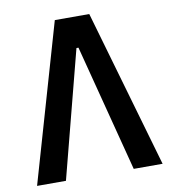

<svg xmlns="http://www.w3.org/2000/svg" viewBox="-79 -762 744 831"><g transform="rotate(-10 293.0 -346.5)"><path d="M17.1 0H144L288.6 -558.1H297.4L441.9 0H568.8L368.7 -693.4H217.3Z"/></g></svg>

Font: Cascadia Code NF SemiBold
Style: Regular
Weight: 600
Monospace: yes
Designer: Aaron Bell
Foundry: Saja Typeworks
Version: Version 2404.023